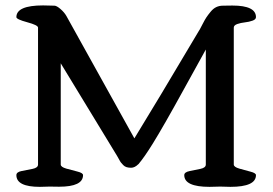

<svg xmlns="http://www.w3.org/2000/svg" viewBox="-20 -707 1032 727"><path d="M124 -602.5Q124 -611.8 83 -622.8Q42 -633.8 42 -642.1Q42 -686.5 143.1 -686.5L186 -685.5Q194.3 -685.5 209 -672.9Q223.6 -660.2 231.4 -646.5L488.8 -183.1Q564.9 -306.6 735.8 -594.7V-594.2Q738.3 -598.6 747.3 -616.2Q756.3 -633.8 762 -642.1Q767.6 -650.4 777.6 -662.6Q787.6 -674.8 799.1 -680.2Q810.5 -685.5 824.2 -685.5L859.9 -686Q949.2 -686 949.2 -642.1Q949.2 -633.3 936 -628.7Q922.9 -624 907.2 -622.3Q891.6 -620.6 878.4 -616Q865.2 -611.3 865.2 -602.5V-84Q865.2 -74.7 886.2 -68.6Q907.2 -62.5 928.2 -57.1Q949.2 -51.8 949.2 -43.9Q949.2 0.5 852.5 0.5L814 -0.5L773.4 0.5Q677.7 0.5 677.7 -43.9Q677.7 -55.2 698.2 -59.3Q718.8 -63.5 739 -67.6Q759.3 -71.8 759.3 -84V-519.5Q750 -503.4 675.3 -367.4Q600.6 -231.4 559.6 -165Q526.4 -111.3 503.9 -85V-85.4Q490.2 -71.8 476.6 -71.8Q466.8 -71.8 459.5 -74Q452.1 -76.2 446.5 -82Q440.9 -87.9 438 -91.6Q435.1 -95.2 430.2 -104.5Q425.3 -113.8 423.3 -116.7L210 -467.3V-84Q210 -74.7 231 -68.6Q252 -62.5 273.2 -57.4Q294.4 -52.2 294.4 -43.9Q294.4 0 203.6 0L168 -0.5L130.9 0.5Q42 0.5 42 -43.9Q42 -55.7 62.5 -59.6Q83 -63.5 103.5 -67.6Q124 -71.8 124 -84Z"/></svg>

Font: Corben
Style: Regular
Weight: 400
Designer: vernon adams
Foundry: vernon adams
Version: Version 1.100